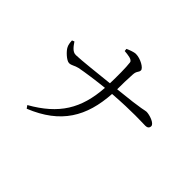

<svg xmlns="http://www.w3.org/2000/svg" viewBox="-167 -1021 1334 1334"><g transform="rotate(45 500.0 -354.0)"><path d="M109 -509C110 -487 113 -467 121 -453C131 -431 180 -383 206 -383C230 -383 245 -399 277 -406C327 -416 427 -430 504 -438C489 -219 406 -85 207 28L222 49C462 -48 554 -208 569 -443C759 -457 855 -450 889 -450C906 -450 920 -458 920 -477C920 -504 856 -525 826 -525C809 -525 809 -515 571 -491C571 -538 572 -594 575 -639C577 -680 595 -678 595 -701C595 -723 535 -757 490 -757C469 -757 433 -742 418 -735L420 -716C453 -713 499 -710 502 -686C508 -643 508 -551 506 -485C412 -475 242 -456 200 -456C168 -455 146 -487 126 -516Z"/></g></svg>

Font: Noto Serif CJK KR
Style: Regular
Weight: 400
Designer: Ryoko NISHIZUKA 西塚涼子 (kana & ideographs); Frank Grießhammer (Latin, Greek & Cyrillic); Wenlong ZHANG 张文龙 (bopomofo); San
Foundry: Adobe
Version: Version 2.001;hotconv 1.1.0;makeotfexe 2.6.0